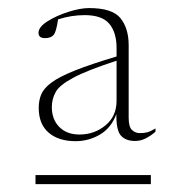

<svg xmlns="http://www.w3.org/2000/svg" viewBox="-20 -745 458 476"><path d="M315 -395.5Q292 -395.5 280 -408.5Q268 -421.5 268.5 -462Q255.5 -427.5 227.5 -411.2Q199.5 -395 167.5 -395Q125 -395 100.5 -416.2Q76 -437.5 76 -477.5Q76 -496 82.2 -511Q88.5 -526 107.5 -540.2Q126.5 -554.5 165.2 -570Q204 -585.5 269 -605V-626Q269 -664.5 251 -686Q233 -707.5 190 -707.5Q156.5 -707.5 124 -697Q119.5 -666 113 -658.5Q106.5 -650.5 91.5 -650.5Q75.5 -650.5 75.5 -663.5Q75.5 -678 97.5 -692Q119.5 -706 149.2 -715.5Q179 -725 201 -725Q258.5 -725 278.8 -699.8Q299 -674.5 299 -633V-453Q299 -430.5 307.2 -422.8Q315.5 -415 326.5 -415Q337.5 -415 345 -417Q352.5 -419 365.5 -426.5V-418.5Q353.5 -408 341 -401.8Q328.5 -395.5 315 -395.5ZM108.5 -479.5Q108.5 -449 127 -430.2Q145.5 -411.5 177 -411.5Q214 -411.5 241.5 -434.2Q269 -457 269 -495V-594.5Q195.5 -570.5 161.5 -552.2Q127.5 -534 118 -516.8Q108.5 -499.5 108.5 -479.5ZM68 -288.5V-311H354V-288.5Z"/></svg>

Font: Newsreader 72pt ExtraLight
Style: Regular
Weight: 275
Designer: Hugues Gentile
Foundry: Production Type
Version: Version 1.003; ttfautohint (v1.8.3)